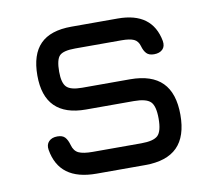

<svg xmlns="http://www.w3.org/2000/svg" viewBox="-62 -567 717 638"><g transform="rotate(-10 297.0 -248.0)"><path d="M214.5 -0.5Q151.5 -0.5 116 -26.8Q80.5 -53 71.5 -106Q68.5 -124 78.8 -134.5Q89 -145 107.5 -145Q125 -145 133.2 -136Q141.5 -127 146.5 -109Q152 -88.5 167.5 -81.2Q183 -74 214.5 -74H378.5Q420 -74 434.8 -88.2Q449.5 -102.5 449.5 -145Q449.5 -187.5 434.8 -202Q420 -216.5 378.5 -216.5H217Q147.5 -216.5 112.5 -251.2Q77.5 -286 77.5 -355.5Q77.5 -426.5 111.8 -461.2Q146 -496 217 -496H373.5Q489.5 -496 508 -396.5Q511 -378 500.8 -368Q490.5 -358 472 -358Q455 -358 446.5 -367Q438 -376 433.5 -392.5Q428.5 -410 414.8 -416.2Q401 -422.5 373.5 -422.5H217Q177 -422.5 164 -409.5Q151 -396.5 151 -355.5Q151 -317.5 164.8 -303.8Q178.5 -290 217 -290H378.5Q451.5 -290 487.2 -254Q523 -218 523 -145Q523 -72 487.2 -36.2Q451.5 -0.5 378.5 -0.5Z"/></g></svg>

Font: Jura Light SemiBold
Style: Regular
Weight: 600
Version: Version 5.106